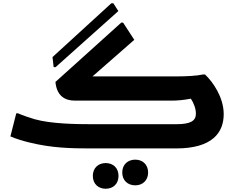

<svg xmlns="http://www.w3.org/2000/svg" viewBox="-20 -913 1449 1181"><path d="M322 -500 708 -845 677 -893H665L303 -562L310 -500ZM1241 -455H1229C1189 -446 1123 -443 1060 -443H549L806 -668L737 -774H726L321 -409C329 -324 378 -294 441 -294H1029C1073 -294 1106 -297 1154 -306C1171 -280 1185 -246 1185 -214C1185 -169 1152 -149 1063 -149H549C447 -149 294 -151 192 -180C169 -187 113 -205 91 -216H80L44 -74C70 -62 124 -45 163 -36C298 -3 414 0 535 0H1063C1287 0 1356 -98 1356 -211C1356 -314 1290 -409 1241 -455ZM812 69C767 69 732 98 732 148C732 198 767 227 812 227C856 227 891 198 891 148C891 98 856 69 812 69ZM630 90C586 90 551 119 551 169C551 219 586 248 630 248C675 248 709 219 709 169C709 119 675 90 630 90Z"/></svg>

Font: Kufam Arabic Latin Roman Bold
Style: Regular
Weight: 700
Designer: Wael Morcos & Artur Schmal
Version: Version 1.200;PS 001.200;hotconv 1.0.88;makeotf.lib2.5.64775